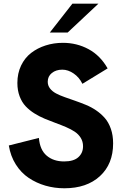

<svg xmlns="http://www.w3.org/2000/svg" viewBox="-20 -1011 670 1041"><path d="M250 -834.5 372.6 -991.2H513.7L346.7 -834.5ZM329.1 9.8Q275.4 9.8 226.3 -4.4Q177.2 -18.6 135.7 -46.4Q94.2 -74.2 65.7 -119.4Q37.1 -164.6 27.8 -222.2L190.9 -263.2Q196.3 -198.2 233.2 -167Q270 -135.7 327.6 -135.7Q379.4 -135.7 404.8 -158.7Q430.2 -181.6 430.2 -217.8Q430.2 -243.2 418 -263.2Q405.8 -283.2 385.3 -296.9Q364.7 -310.5 337.9 -322Q311 -333.5 281.5 -344.2Q252 -355 222.7 -367.2Q193.4 -379.4 166.5 -396.2Q139.6 -413.1 119.1 -434.8Q98.6 -456.5 86.4 -488.8Q74.2 -521 74.2 -561Q74.2 -613.3 94.2 -655.3Q114.3 -697.3 148.7 -723.9Q183.1 -750.5 227.3 -764.6Q271.5 -778.8 321.3 -778.8Q396.5 -778.8 460.2 -744.4Q523.9 -710 563.5 -640.1L426.8 -556.6Q409.7 -591.8 379.4 -612.5Q349.1 -633.3 317.9 -633.3Q283.7 -633.3 261.2 -615.2Q238.8 -597.2 238.8 -567.9Q238.8 -547.4 251 -531.5Q263.2 -515.6 283.7 -504.6Q304.2 -493.7 330.8 -484.4Q357.4 -475.1 386.7 -464.8Q416 -454.6 445.3 -442.6Q474.6 -430.7 501.2 -412.6Q527.8 -394.5 548.3 -371.1Q568.8 -347.7 581.1 -312.5Q593.3 -277.3 593.3 -233.4Q593.3 -121.6 521.7 -55.9Q450.2 9.8 329.1 9.8Z"/></svg>

Font: Acari Sans Neue Black
Style: Regular
Weight: 900
Designer: Alfredo Marco Pradil
Foundry: Alfredo Marco Pradil
Version: Version 1.045;June 16, 2019;FontCreator 11.5.0.2425 64-bit; 